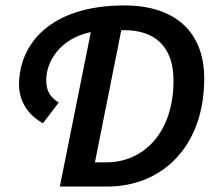

<svg xmlns="http://www.w3.org/2000/svg" viewBox="-20 -686 797 706"><path d="M329 -89 426 -575H438C545 -575 618 -519 618 -390C618 -198 508 -89 371 -89ZM200 0H374C578 0 731 -149 731 -397C731 -568 625 -666 437 -666C161 -666 50 -520 50 -375C50 -313 84 -262 138 -233L196 -309C165 -328 150 -351 150 -391C150 -460 200 -544 314 -568Z"/></svg>

Font: Source Sans Pro Semibold
Style: Italic
Weight: 600
Italic angle: -11°
Designer: Paul D. Hunt
Foundry: Adobe Systems Incorporated
Version: Version 3.006;hotconv 1.0.111;makeotfexe 2.5.65597